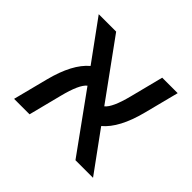

<svg xmlns="http://www.w3.org/2000/svg" viewBox="-127 -677 834 834"><g transform="rotate(45 289.5 -260.0)"><path d="M532 0H424L232 -266Q204 -244 181 -153L142 0H47L88 -160Q120 -285 181 -336L47 -520H154L347 -254Q375 -276 398 -367L437 -520H532L491 -360Q459 -235 398 -184Z"/></g></svg>

Font: M PLUS 1p Medium
Style: Regular
Weight: 500
Version: Version 1.062